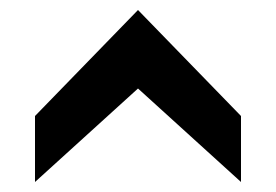

<svg xmlns="http://www.w3.org/2000/svg" viewBox="-20 -779 552 384"><path d="M50 -415V-547L256 -759L462 -547V-415L256 -602Z"/></svg>

Font: Cabin Resolve
Style: Bold-Resolve
Weight: 700
Designer: Pablo Impallari
Foundry: Pablo Impallari. http://www.impallari.com Igino Marini. http://www.ikern.com
Version: Version 3.001